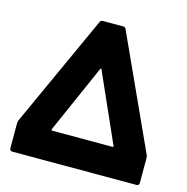

<svg xmlns="http://www.w3.org/2000/svg" viewBox="-104 -799 876 898"><g transform="rotate(15 334.5 -350.0)"><path d="M33 0Q28 0 24.5 -3.5Q21 -7 21 -12V-134Q21 -142 24 -149L271 -691Q275 -700 285 -700H383Q393 -700 397 -691L645 -148Q648 -141 648 -133V-12Q648 -7 644.5 -3.5Q641 0 636 0ZM185 -149Q185 -148 185 -147Q185 -146 185.5 -144.5Q186 -143 188 -143H481Q483 -143 484 -144.5Q485 -146 485 -147Q485 -148 484 -149L337 -480Q336 -483 334 -483Q333 -483 331 -480Z"/></g></svg>

Font: LinhAnh ExtBd
Style: Regular
Weight: 800
Designer: Jeremy Tribby
Foundry: Tribby Type
Version: Version 1.408